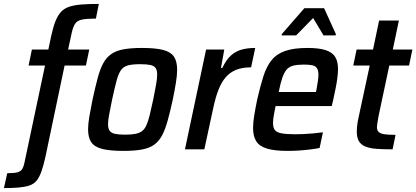

<svg xmlns="http://www.w3.org/2000/svg" viewBox="-87 -763 2127 981"><path d="M-67 198 -50 122Q-14 122 3 117Q20 112 27 100Q34 88 38 68L143 -428H59L76 -510H160L175 -581Q185 -626 196.5 -655Q208 -684 224.5 -702Q241 -720 266.5 -728.5Q292 -737 329 -740Q366 -743 418 -743L403 -668Q357 -668 332.5 -663Q308 -658 297 -642Q286 -626 279 -593L261 -510H369L352 -428H243L145 39Q135 84 124.5 113.5Q114 143 100 160Q86 177 64 184.5Q42 192 10 195Q-22 198 -67 198Z M544 8Q475 8 435.5 -2Q396 -12 379.5 -36Q363 -60 363 -102Q363 -130 369.5 -167.5Q376 -205 386 -255Q400 -319 412 -364Q424 -409 440 -439Q456 -469 481 -486.5Q506 -504 544 -511Q582 -518 638 -518Q707 -518 746 -508Q785 -498 801.5 -474Q818 -450 818 -407Q818 -379 812 -341.5Q806 -304 796 -255Q782 -191 769.5 -146Q757 -101 741 -71Q725 -41 700.5 -23.5Q676 -6 638 1Q600 8 544 8ZM553 -75Q584 -75 604.5 -79Q625 -83 638.5 -93Q652 -103 661 -123Q670 -143 678 -175.5Q686 -208 696 -255Q705 -300 710.5 -331Q716 -362 716 -382Q716 -404 708 -415.5Q700 -427 681 -431Q662 -435 629 -435Q590 -435 567 -429Q544 -423 531 -404.5Q518 -386 508.5 -350.5Q499 -315 486 -255Q477 -210 471 -179Q465 -148 465 -128Q465 -106 473.5 -94.5Q482 -83 501 -79Q520 -75 553 -75Z M858 0 966 -510H1059L1042 -416H1049Q1069 -458 1093 -479.5Q1117 -501 1147.5 -509.5Q1178 -518 1217 -518L1196 -419Q1151 -419 1119 -406Q1087 -393 1065.5 -367.5Q1044 -342 1029 -303.5Q1014 -265 1003 -213L957 0Z M1383 8Q1317 8 1278 -3.5Q1239 -15 1222.5 -41Q1206 -67 1206 -109Q1206 -137 1212 -173.5Q1218 -210 1227 -254Q1243 -324 1259 -374Q1275 -424 1301 -456Q1327 -488 1371 -503Q1415 -518 1484 -518Q1544 -518 1578 -506.5Q1612 -495 1626 -471.5Q1640 -448 1640 -411Q1640 -392 1637 -367.5Q1634 -343 1628.5 -315Q1623 -287 1616 -255L1608 -221H1321Q1315 -192 1311.5 -171Q1308 -150 1308 -134Q1308 -110 1318 -98Q1328 -86 1353 -81.5Q1378 -77 1421 -77Q1440 -77 1464 -78Q1488 -79 1514 -81.5Q1540 -84 1563 -87L1546 -7Q1527 -3 1499.5 0.5Q1472 4 1441.5 6Q1411 8 1383 8ZM1337 -293H1527L1530 -305Q1534 -329 1537 -348Q1540 -367 1540 -381Q1540 -403 1532.5 -414.5Q1525 -426 1508.5 -429.5Q1492 -433 1465 -433Q1432 -433 1411 -427.5Q1390 -422 1377.5 -407.5Q1365 -393 1355.5 -365.5Q1346 -338 1337 -293ZM1352 -582 1353 -589 1468 -721H1569L1629 -589L1628 -582H1566L1513 -671L1426 -582Z M1919 0Q1871 0 1836.5 -2.5Q1802 -5 1779.5 -14.5Q1757 -24 1746.5 -42Q1736 -60 1736 -91Q1736 -102 1737 -114Q1738 -126 1740.5 -140.5Q1743 -155 1747 -172L1802 -428H1718L1735 -510H1819L1850 -658H1951L1920 -510H2020L2003 -428H1902L1847 -169Q1846 -162 1844 -151Q1842 -140 1840.5 -129.5Q1839 -119 1839 -113Q1839 -97 1848 -88.5Q1857 -80 1877.5 -77Q1898 -74 1934 -74Z"/></svg>

Font: Saira SemiCondensed Medium
Style: Italic
Weight: 500
Width: 4
Italic angle: -12°
Designer: Hector Gatti with collaboration of the Omnibus-Type team
Foundry: Omnibus-Type
Version: Version 1.101